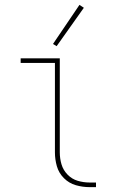

<svg xmlns="http://www.w3.org/2000/svg" viewBox="-20 -770 472 790"><path d="M349 0H375V-19H349Q324 -19 300 -26Q276 -33 258 -51.5Q240 -70 233 -94Q226 -118 226 -143V-530H65V-511H206V-143Q206 -114 214 -86Q222 -58 243 -37Q264 -16 292 -8Q320 0 349 0ZM213 -580 325 -738 307 -750 198 -589Z"/></svg>

Font: Iosevka Sparkle Thin
Style: Regular
Weight: 100
Designer: Belleve Invis
Foundry: Belleve Invis
Version: Version 4.5.0; ttfautohint (v1.8.3)